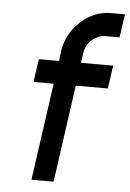

<svg xmlns="http://www.w3.org/2000/svg" viewBox="-52 -755 539 795"><g transform="rotate(5 217.5 -358.0)"><path d="M376 -716Q307 -716 251 -665Q195 -613 185 -541L180 -500H96L82 -404H166L109 0H201L258 -404H391L405 -500H271L277 -541Q282 -575 307 -597Q332 -619 363 -619H421L435 -716Z"/></g></svg>

Font: Unageo
Style: Medium-Italic
Weight: 500
Designer: Richard Sepsi
Foundry: Richard Sepsi
Version: Version 2.000